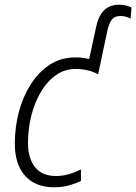

<svg xmlns="http://www.w3.org/2000/svg" viewBox="-20 -786 579 816"><path d="M210 10Q131 10 87 -38.5Q43 -87 43 -176Q43 -243 59.5 -307.5Q76 -372 109 -425Q142 -478 190 -510Q238 -542 300 -542Q332 -542 359 -535L388 -669Q398 -718 422 -742Q446 -766 487 -766Q503 -766 516.5 -762.5Q530 -759 539 -754L535 -707Q527 -711 516.5 -714.5Q506 -718 492 -718Q467 -718 455.5 -703Q444 -688 437 -659L397 -470Q376 -482 351 -487.5Q326 -493 302 -493Q255 -493 217.5 -466.5Q180 -440 153.5 -395Q127 -350 113 -294Q99 -238 99 -179Q99 -113 129 -75.5Q159 -38 217 -38Q246 -38 272 -45.5Q298 -53 324 -66V-17Q302 -6 273.5 2Q245 10 210 10Z"/></svg>

Font: Noto Sans SemiCondensed Light
Style: Italic
Weight: 300
Width: 4
Italic angle: -12°
Designer: Monotype Design Team
Foundry: Monotype Imaging Inc.
Version: Version 2.013; ttfautohint (v1.8.4.7-5d5b)